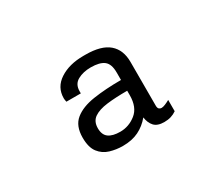

<svg xmlns="http://www.w3.org/2000/svg" viewBox="-68 -853 736 634"><g transform="rotate(-30 300.0 -535.5)"><path d="M251 -374Q226 -374 202.5 -381Q179 -388 164 -407.5Q149 -427 149 -464Q149 -509 175.5 -530.5Q202 -552 248.5 -559Q295 -566 354 -566V-595Q354 -627 338 -639.5Q322 -652 288 -652Q259 -652 238 -640.5Q217 -629 217 -602V-594H162Q161 -597 160.5 -602Q160 -607 160 -608Q160 -650 196 -673.5Q232 -697 286 -697H294Q354 -697 382.5 -672.5Q411 -648 411 -602V-435Q411 -426 415 -422.5Q419 -419 424 -419Q430 -419 438.5 -422.5Q447 -426 456 -431V-388Q446 -381 434.5 -377.5Q423 -374 409 -374Q383 -374 371 -387Q359 -400 356 -422Q337 -399 311.5 -386.5Q286 -374 251 -374ZM267 -419Q300 -419 327 -440.5Q354 -462 354 -508V-525Q309 -525 276.5 -521Q244 -517 226 -504.5Q208 -492 208 -466Q208 -441 223 -430Q238 -419 267 -419Z"/></g></svg>

Font: Chivo Mono Light
Style: Regular
Weight: 300
Monospace: yes
Designer: Hector Gatti
Foundry: Omnibus-Type
Version: Version 1.008